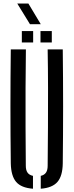

<svg xmlns="http://www.w3.org/2000/svg" viewBox="-20 -1086 426 1112"><path d="M42.5 -140Q40.5 -304.5 40.5 -470Q40.5 -635.5 42.5 -800H130Q128.5 -690.5 128 -576.5Q127.5 -462.5 128 -348.8Q128.5 -235 129.5 -125.5Q129.5 -100.5 139.5 -86.2Q149.5 -72 171 -67.5V7Q103 2 73.5 -32.5Q44 -67 42.5 -140ZM216 7V-67.5Q236.5 -72 246.2 -86.2Q256 -100.5 256 -125.5Q257 -235 257.8 -348.8Q258.5 -462.5 258.2 -576.5Q258 -690.5 256 -800H343.5Q345.5 -635.5 345.5 -470Q345.5 -304.5 343.5 -140Q342.5 -67 312.8 -32.5Q283 2 216 7ZM214.5 -840V-906H280V-840ZM106.5 -840V-906H172V-840ZM153.5 -946 80 -1065.5H144.5L216 -946Z"/></svg>

Font: Big Shoulders Stencil Display Thin SemiBold
Style: Regular
Weight: 600
Version: Version 2.001